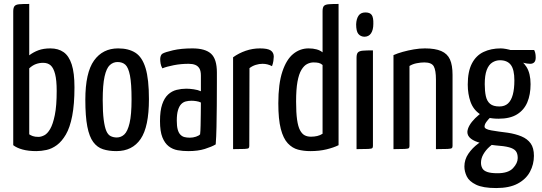

<svg xmlns="http://www.w3.org/2000/svg" viewBox="-20 -755 2742 972"><path d="M164 10Q124 10 94.5 2Q65 -6 47 -20V-697Q47 -716 53.5 -724Q60 -732 77.5 -733.5Q95 -735 128 -735V-475Q149 -491 174.5 -500.5Q200 -510 235 -510Q275 -510 302 -491Q329 -472 343 -429Q357 -386 357 -313Q357 -227 345.5 -168Q334 -109 313.5 -74Q293 -39 268 -20.5Q243 -2 216 4Q189 10 164 10ZM175 -62Q188 -62 204 -70Q220 -78 234 -102Q248 -126 257.5 -172.5Q267 -219 267 -295Q267 -349 259 -380Q251 -411 236.5 -424Q222 -437 198 -437Q179 -437 161.5 -430.5Q144 -424 128 -409V-75Q135 -70 146 -66Q157 -62 175 -62Z M569 10Q531 10 501.5 0.5Q472 -9 452 -36Q432 -63 422 -114.5Q412 -166 412 -250Q412 -387 456 -448.5Q500 -510 578 -510Q631 -510 665.5 -488Q700 -466 717 -410Q734 -354 734 -253Q734 -113 692 -51.5Q650 10 569 10ZM571 -59Q593 -59 609.5 -74.5Q626 -90 636 -132Q646 -174 646 -252Q646 -332 638 -372.5Q630 -413 615 -427Q600 -441 575 -441Q553 -441 536 -425.5Q519 -410 509.5 -368Q500 -326 500 -248Q500 -187 505 -149Q510 -111 518.5 -91.5Q527 -72 541 -65.5Q555 -59 571 -59Z M933 10Q905 10 879.5 5.5Q854 1 834 -14.5Q814 -30 802 -60Q790 -90 790 -142Q790 -194 801 -226.5Q812 -259 831 -276.5Q850 -294 874 -300Q898 -306 923 -306Q939 -306 960.5 -303Q982 -300 997 -293Q997 -293 997 -307Q997 -321 997 -339.5Q997 -358 997 -372Q997 -396 989.5 -408.5Q982 -421 968.5 -426.5Q955 -432 935 -432Q896 -432 860 -425Q824 -418 802 -409Q795 -421 793 -433.5Q791 -446 791 -456Q791 -463 793.5 -471Q796 -479 802 -483Q815 -491 856 -500.5Q897 -510 954 -510Q1019 -510 1048.5 -483Q1078 -456 1078 -388V-335Q1078 -278 1077.5 -220.5Q1077 -163 1076 -112.5Q1075 -62 1072 -24Q1052 -12 1017 -1Q982 10 933 10ZM941 -58Q957 -58 972 -63Q987 -68 993 -75Q995 -91 995.5 -119Q996 -147 996.5 -178Q997 -209 997 -236Q987 -241 973.5 -243Q960 -245 950 -245Q934 -245 920.5 -241.5Q907 -238 897 -227.5Q887 -217 881 -197Q875 -177 875 -144Q875 -117 879.5 -100Q884 -83 893 -73.5Q902 -64 914 -61Q926 -58 941 -58Z M1160 0V-465Q1189 -486 1224 -498Q1259 -510 1296 -510Q1335 -510 1350.5 -499.5Q1366 -489 1366 -468Q1366 -460 1364 -446.5Q1362 -433 1357 -420Q1346 -426 1334 -429Q1322 -432 1309 -432Q1292 -432 1274.5 -426.5Q1257 -421 1243 -410L1242 -16Q1242 -8 1238.5 -5Q1235 -2 1218 -1Q1201 0 1160 0Z M1551 10Q1518 10 1489 2.5Q1460 -5 1437 -29.5Q1414 -54 1401.5 -102.5Q1389 -151 1389 -232Q1389 -331 1409.5 -392.5Q1430 -454 1464.5 -482Q1499 -510 1542 -510Q1565 -510 1583 -505Q1601 -500 1613 -490V-698Q1613 -717 1619.5 -724.5Q1626 -732 1644 -733.5Q1662 -735 1694 -735V-20Q1670 -8 1633.5 1Q1597 10 1551 10ZM1554 -63Q1571 -63 1586 -66.5Q1601 -70 1613 -78V-426Q1604 -434 1593.5 -436.5Q1583 -439 1567 -439Q1551 -439 1535 -431Q1519 -423 1506 -401.5Q1493 -380 1486 -341.5Q1479 -303 1479 -241Q1479 -184 1484 -149Q1489 -114 1499 -95.5Q1509 -77 1522.5 -70Q1536 -63 1554 -63Z M1785 0V-463Q1785 -482 1792 -489.5Q1799 -497 1817 -498.5Q1835 -500 1868 -500V-16Q1868 -8 1864.5 -5Q1861 -2 1844 -1Q1827 0 1785 0ZM1824 -569Q1805 -570 1794 -583.5Q1783 -597 1783 -632Q1784 -659 1795 -675.5Q1806 -692 1830 -692Q1853 -692 1862 -679Q1871 -666 1870 -634Q1870 -604 1858.5 -586.5Q1847 -569 1824 -569Z M1972 0V-476Q1992 -485 2019 -492.5Q2046 -500 2075 -505Q2104 -510 2131 -510Q2183 -510 2214 -496.5Q2245 -483 2258 -454Q2271 -425 2271 -376V-16Q2271 -8 2267 -5Q2263 -2 2246 -1Q2229 0 2187 0V-352Q2187 -399 2176 -419Q2165 -439 2128 -439Q2111 -439 2090 -435Q2069 -431 2053 -421V-16Q2053 -8 2049.5 -5Q2046 -2 2029 -1Q2012 0 1972 0Z M2492 197Q2425 197 2390 180Q2355 163 2343 138Q2331 113 2331 88Q2331 53 2351 23.5Q2371 -6 2401.5 -28.5Q2432 -51 2466 -61L2496 -37Q2477 -29 2458 -12Q2439 5 2427 26Q2415 47 2415 69Q2415 84 2421.5 96.5Q2428 109 2446.5 115.5Q2465 122 2499 122Q2553 122 2577 96.5Q2601 71 2601 45Q2601 22 2591 9.5Q2581 -3 2556.5 -9.5Q2532 -16 2488 -19Q2446 -23 2414 -31Q2382 -39 2364 -53Q2346 -67 2346 -87Q2347 -103 2357 -120.5Q2367 -138 2385.5 -156.5Q2404 -175 2429 -192L2479 -175Q2473 -171 2462 -160.5Q2451 -150 2442 -137.5Q2433 -125 2433 -114Q2433 -101 2467 -95Q2501 -89 2551 -83Q2590 -77 2620 -64.5Q2650 -52 2666.5 -29Q2683 -6 2683 34Q2683 77 2663 114.5Q2643 152 2601 174.5Q2559 197 2492 197ZM2504 -154Q2444 -154 2410 -177Q2376 -200 2362 -239.5Q2348 -279 2348 -327Q2348 -393 2369 -433.5Q2390 -474 2428 -492Q2466 -510 2515 -510Q2526 -510 2542.5 -507Q2559 -504 2573 -499L2590 -463Q2625 -449 2645.5 -416Q2666 -383 2666 -329Q2666 -276 2649.5 -237Q2633 -198 2597.5 -176Q2562 -154 2504 -154ZM2508 -216Q2535 -216 2551.5 -231Q2568 -246 2576 -275.5Q2584 -305 2584 -348Q2584 -403 2566 -426.5Q2548 -450 2511 -450Q2490 -450 2472 -438.5Q2454 -427 2444 -400.5Q2434 -374 2434 -329Q2434 -294 2439.5 -268.5Q2445 -243 2461 -229.5Q2477 -216 2508 -216ZM2664 -432Q2649 -432 2628 -437.5Q2607 -443 2586 -449.5Q2565 -456 2551.5 -461Q2538 -466 2538 -466L2529 -502H2684Q2687 -497 2689.5 -487.5Q2692 -478 2692 -464Q2692 -447 2684.5 -439.5Q2677 -432 2664 -432Z"/></svg>

Font: Yanone Kaffeesatz ExtraLight
Style: Regular
Weight: 400
Version: Version 2.003